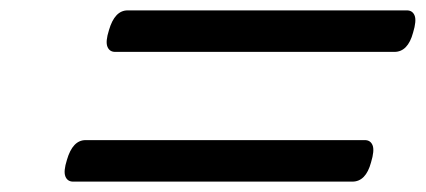

<svg xmlns="http://www.w3.org/2000/svg" viewBox="-20 -623 820 370"><path d="M202 -523Q191 -523 187 -533Q183 -543 190 -565Q201 -603 226 -603H764Q775 -603 779 -593Q783 -583 776 -560Q766 -523 740 -523ZM121 -273Q110 -273 106 -283Q102 -293 109 -315Q120 -353 145 -353H683Q694 -353 698 -343Q702 -333 695 -310Q685 -273 659 -273Z"/></svg>

Font: Playwrite SK
Style: Regular
Weight: 400
Designer: Veronika Burian, José Scaglione
Foundry: TypeTogether
Version: Version 1.002